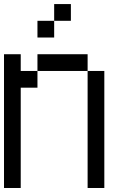

<svg xmlns="http://www.w3.org/2000/svg" viewBox="-20 -937 623 957"><path d="M0 0V-666.7H83.3V-583.3H166.7V-500H83.3V0ZM250 -916.7H333.3V-833.3H250ZM166.7 -583.3V-666.7H416.7V-583.3ZM166.7 -750V-833.3H250V-750ZM416.7 0V-583.3H500V0Z"/></svg>

Font: Galmuri11 Regular
Style: Regular
Weight: 400
Designer: Minseo Lee (Quiple)
Version: Version 2.356;hotconv 1.1.0;makeotfexe 2.6.0 DEVELOPMENT